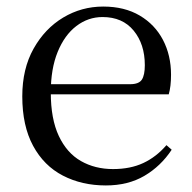

<svg xmlns="http://www.w3.org/2000/svg" viewBox="-20 -551 587 586"><path d="M303 15Q230 15 172 -15Q114 -45 81 -106Q48 -167 48 -257Q48 -341 82.5 -402.5Q117 -464 173 -497.5Q229 -531 295 -531Q360 -531 406.5 -503.5Q453 -476 477.5 -429Q502 -382 502 -323Q502 -287 495 -263H87V-294H377Q404 -294 413 -308Q422 -322 422 -352Q422 -416 388 -457.5Q354 -499 293 -499Q249 -499 213 -471.5Q177 -444 156 -392.5Q135 -341 135 -269Q135 -188 159.5 -136Q184 -84 227 -59.5Q270 -35 325 -35Q378 -35 417.5 -53.5Q457 -72 488 -108L504 -94Q471 -44 421 -14.5Q371 15 303 15Z"/></svg>

Font: Noto Serif TC ExtraLight
Style: Regular
Weight: 400
Version: Version 2.002-H1;hotconv 1.1.0;makeotfexe 2.6.0